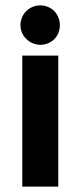

<svg xmlns="http://www.w3.org/2000/svg" viewBox="-20 -695 286 715"><path d="M182 -549C210 -577 210 -625 182 -654C153 -682 107 -682 78 -654C49 -625 49 -578 78 -550C107 -521 153 -521 182 -549ZM197 0V-488H63V0Z"/></svg>

Font: sklik
Style: Regular
Weight: 400
Designer: Joe Prince
Foundry: Joe Prince
Version: Version 1.001